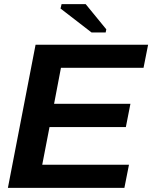

<svg xmlns="http://www.w3.org/2000/svg" viewBox="-20 -903 732 923"><path d="M18 0 151 -688H692L670 -577H273L240 -404H607L585 -292H218L183 -111H600L578 0ZM420 -747 271 -862 276 -883H392L491 -762L488 -747Z"/></svg>

Font: Libra Sans Modern
Style: Bold Italic
Weight: 700
Italic angle: -12°
Foundry: Stefan Peev, Context Ltd
Version: Version 1.000